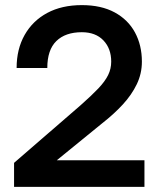

<svg xmlns="http://www.w3.org/2000/svg" viewBox="-20 -731 630 751"><path d="M35 0V-94L296 -320Q339 -358 365 -385.5Q391 -413 403 -437.5Q415 -462 415 -490Q415 -541 384.5 -573Q354 -605 300 -605Q236 -605 200.5 -570.5Q165 -536 165 -465H45Q45 -539 76.5 -594.5Q108 -650 165 -680.5Q222 -711 300 -711Q376 -711 428.5 -682.5Q481 -654 508 -604Q535 -554 535 -490Q535 -443 515 -401.5Q495 -360 460.5 -322.5Q426 -285 380 -249L202 -104H545V0Z"/></svg>

Font: Golos Text Medium
Style: Regular
Weight: 500
Designer: A.Korolkova, Vitaly Kuzmin
Foundry: ParaType Ltd
Version: Version 2.004